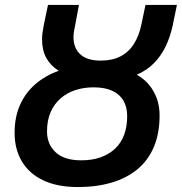

<svg xmlns="http://www.w3.org/2000/svg" viewBox="-20 -734 735 776"><path d="M295 22Q212 22 155 -5Q98 -32 68.5 -81.5Q39 -131 39 -197Q39 -260 60.5 -309Q82 -358 122 -393Q162 -428 217 -448Q184 -469 167 -500Q150 -531 150 -575Q150 -589 152 -603Q154 -617 157 -633L174 -714H299L284 -633Q281 -620 279 -607.5Q277 -595 277 -584Q277 -540 304.5 -514.5Q332 -489 387 -489Q434 -489 467.5 -506.5Q501 -524 521.5 -557Q542 -590 551 -633L568 -714H695L678 -631Q668 -585 649.5 -546.5Q631 -508 602.5 -479Q574 -450 533 -432Q563 -415 583 -390.5Q603 -366 614 -335.5Q625 -305 625 -267Q625 -195 602 -140.5Q579 -86 535.5 -50Q492 -14 431 4Q370 22 295 22ZM308 -86Q353 -86 387.5 -98.5Q422 -111 446 -134Q470 -157 482 -190Q494 -223 494 -265Q494 -301 479 -327Q464 -353 434 -367Q404 -381 358 -381Q319 -381 285 -370Q251 -359 225 -336.5Q199 -314 184.5 -280.5Q170 -247 170 -203Q170 -151 205 -118.5Q240 -86 308 -86Z"/></svg>

Font: Noto Sans Display SemiBold
Style: Italic
Weight: 600
Italic angle: -12°
Designer: Monotype Design Team
Foundry: Monotype Imaging Inc.
Version: Version 2.003